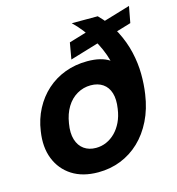

<svg xmlns="http://www.w3.org/2000/svg" viewBox="-107 -801 834 906"><g transform="rotate(-15 310.0 -348.5)"><path d="M263 12Q187 12 135.5 -21Q84 -54 61 -112Q38 -170 50 -246Q58 -303 83.5 -351.5Q109 -400 148 -435Q187 -470 237.5 -489Q288 -508 347 -508Q381 -508 407.5 -501.5Q434 -495 454 -482Q446 -512 433 -541.5Q420 -571 403 -599Q386 -627 366 -652.5Q346 -678 323 -700H450Q497 -653 524.5 -599.5Q552 -546 564.5 -491.5Q577 -437 577.5 -385Q578 -333 571 -287Q561 -217 533.5 -161.5Q506 -106 465.5 -67.5Q425 -29 373.5 -8.5Q322 12 263 12ZM282 -102Q309 -102 333 -112.5Q357 -123 376.5 -142.5Q396 -162 409.5 -190Q423 -218 428 -254Q435 -299 425.5 -330Q416 -361 392 -377.5Q368 -394 333 -394Q297 -394 266 -376Q235 -358 215 -325Q195 -292 188 -247Q180 -201 190 -168.5Q200 -136 224 -119Q248 -102 282 -102ZM277 -535 291 -615 605 -709 590 -629Z"/></g></svg>

Font: DM Sans 10pt
Style: Bold Italic
Weight: 700
Italic angle: -10°
Version: Version 4.004;gftools[0.9.30]